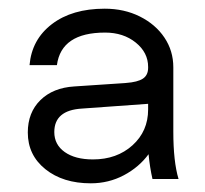

<svg xmlns="http://www.w3.org/2000/svg" viewBox="-20 -676 471 442"><path d="M379 -373Q379 -304 391 -264H331Q325 -290 322 -321Q300 -291 265 -272.5Q230 -254 189 -254Q125 -254 84.5 -286.5Q44 -319 44 -371Q44 -417 73 -445.5Q102 -474 151 -477L270 -485Q297 -487 309 -495Q321 -503 321 -520V-522Q321 -555 292.5 -578Q264 -601 222 -601Q121 -601 111 -526H48Q53 -585 99.5 -620.5Q146 -656 221 -656Q266 -656 302 -638Q338 -620 358.5 -589.5Q379 -559 379 -521ZM105 -372Q105 -343 129 -326Q153 -309 194 -309Q249 -309 285 -341.5Q321 -374 321 -424V-437L168 -426Q105 -422 105 -372Z"/></svg>

Font: Overused Grotesk Book
Style: Regular
Weight: 350
Version: Version 0.003